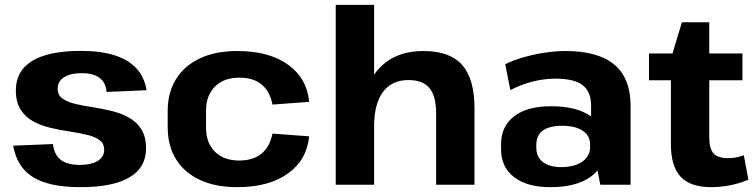

<svg xmlns="http://www.w3.org/2000/svg" viewBox="-20 -760 3109 790"><path d="M311.5 10.1Q182.6 10.1 116.2 -30.9Q49.8 -72 34.2 -160.6L197.6 -167.3Q203.1 -123.1 230 -102.3Q257 -81.5 308.4 -81.5Q355.8 -81.5 382.2 -98Q408.6 -114.6 408.6 -143.7Q408.6 -169.9 388.9 -184Q369.1 -198.2 336.8 -205.6Q304.5 -213 265.7 -219Q226.9 -225 188.1 -234Q149.3 -243 117 -260.5Q84.7 -278.1 65 -308.6Q45.2 -339.2 45.2 -388.7Q45.2 -468.4 112.6 -509.5Q180.1 -550.6 312.5 -550.6Q394.1 -550.6 451.1 -532.6Q508 -514.5 541.2 -478.7Q574.4 -442.9 583 -388.8L418.5 -381.7Q416.1 -419.3 390.1 -439.2Q364.1 -459 316.6 -459Q269.8 -459 243.6 -442.2Q217.4 -425.4 217.4 -394.9Q217.4 -368.6 237.2 -354.5Q257 -340.4 289.3 -332.7Q321.5 -325 360.3 -319.1Q399.1 -313.1 437.9 -303.8Q476.7 -294.5 509 -277Q541.3 -259.4 561.1 -228.9Q580.9 -198.4 580.9 -148.8Q580.9 -70.6 512.6 -30.2Q444.4 10.1 311.5 10.1Z M955.4 10.1Q867 10.1 802.9 -19.5Q738.8 -49.1 704.4 -104.5Q670 -159.9 670 -236.6V-303.4Q670 -379.6 704.6 -435Q739.3 -490.4 803.4 -520.3Q867.4 -550.1 955.4 -550.1Q1087.3 -550.1 1165.2 -493.9Q1243.1 -437.7 1252.1 -340.9L1101 -329.7Q1091.1 -383.3 1057.1 -411.9Q1023.1 -440.5 964.2 -440.5Q901.7 -440.5 864.8 -404Q827.8 -367.5 827.8 -305.4V-234.6Q827.8 -172 864.3 -135.8Q900.7 -99.5 964.2 -99.5Q1022.2 -99.5 1056.6 -128.3Q1091.1 -157.2 1101 -210.3L1252.1 -199.1Q1243.1 -102.8 1165 -46.3Q1086.8 10.1 955.4 10.1Z M1774.5 -291.9Q1774.5 -364.5 1747.2 -397.5Q1720 -430.6 1660.5 -430.6Q1592.1 -430.6 1555.7 -381.6Q1519.3 -332.7 1519.3 -239.3L1461.5 -157.3L1462.5 -227.4Q1462.5 -384 1530 -467Q1597.4 -550.1 1722.7 -550.1Q1830.6 -550.1 1881.4 -493Q1932.3 -435.9 1932.3 -314V0H1774.5ZM1361.4 -740H1519.3V-378.6V0H1361.4Z M2412.1 -194.1V-324.7Q2412.1 -383 2377.1 -409.7Q2342.1 -436.4 2265.6 -436.4Q2218.1 -436.4 2170.6 -424.2Q2123.1 -412 2080 -389.1L2058.7 -495.7Q2090.4 -511.6 2132.6 -523.9Q2174.8 -536.1 2220.3 -543.1Q2265.8 -550.1 2306.4 -550.1Q2441 -550.1 2507.8 -494Q2574.6 -437.9 2574.6 -324.7V0H2450ZM2243.8 10.1Q2149 10.1 2095.3 -31.2Q2041.6 -72.5 2041.6 -146.1V-165.7Q2041.6 -240.3 2095.5 -281.6Q2149.5 -322.9 2247.8 -322.9Q2350.6 -322.9 2409.5 -282.9Q2468.4 -242.8 2468.4 -169.2V-148.1Q2468.4 -73.5 2409 -31.7Q2349.6 10.1 2243.8 10.1ZM2288.6 -72.4Q2343.6 -72.4 2375.8 -94.9Q2408 -117.4 2408 -155V-165.8Q2408 -201.9 2377.5 -222.2Q2347.1 -242.5 2292.1 -242.5Q2242.1 -242.5 2214.3 -223.4Q2186.6 -204.3 2186.6 -162.9V-153Q2186.6 -114.5 2213.6 -93.4Q2240.6 -72.4 2288.6 -72.4Z M2907 10.1Q2820.5 10.1 2780.5 -32.9Q2740.5 -75.9 2740.5 -166.4V-518.4L2785.8 -668.4H2898.3V-195.8Q2898.3 -148.4 2915.8 -128.8Q2933.3 -109.3 2975.7 -109.3Q2991.3 -109.3 3007.8 -112.1Q3024.4 -114.9 3040.5 -121.4L3059.2 -20.5Q3038.9 -11.8 3013.6 -4.7Q2988.2 2.5 2960.8 6.3Q2933.4 10.1 2907 10.1ZM2650.3 -540H3034.9V-429.8H2650.3Z"/></svg>

Font: Pathway Extreme 8pt Thin
Style: Regular
Weight: 100
Designer: Eduardo Rodriguez Tunni
Foundry: Eduardo Rodriguez Tunni
Version: Version 1.000